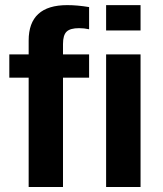

<svg xmlns="http://www.w3.org/2000/svg" viewBox="-20 -745 651 765"><path d="M540 -724.6V-623.5H402.8V-724.6ZM231 -435.5V0H94.2V-435.5H17.1V-528.3H94.2V-583.5Q94.2 -724.6 248 -724.6Q288.1 -724.6 335 -716.8V-628.4Q315.4 -632.8 294.9 -632.8Q259.8 -632.8 245.4 -618.9Q231 -605 231 -569.8V-528.3H335V-435.5ZM540 -528.3V0H402.8V-528.3Z"/></svg>

Font: Arimo
Style: Bold
Weight: 700
Designer: Steve Matteson
Foundry: Monotype Imaging Inc.
Version: Version 1.33